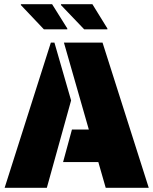

<svg xmlns="http://www.w3.org/2000/svg" viewBox="-20 -890 727 910"><path d="M221 -688H238L317 -414L202 0H2ZM446 -122H279L321 -276H401L283 -688H466L685 0H481ZM79 -866V-870H227L299 -755V-751H188ZM269 -866V-870H418L489 -755V-751H379Z"/></svg>

Font: Saira Stencil One
Style: Regular
Weight: 400
Designer: Hector Gatti with collaboration of the Omnibus-Type team
Foundry: Omnibus-Type
Version: Version 1.004